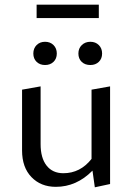

<svg xmlns="http://www.w3.org/2000/svg" viewBox="-20 -791 564 818"><path d="M401 -771V-714H136V-771ZM208 -527.5Q194 -514 172 -514Q150 -514 136 -527.5Q122 -541 122 -563Q122 -585 136 -599Q150 -613 172 -613Q194 -613 208 -599Q222 -585 222 -563Q222 -541 208 -527.5ZM365 -514Q342 -514 328 -527.5Q314 -541 314 -563Q314 -585 328.5 -599Q343 -613 365 -613Q387 -613 401 -599Q415 -585 415 -563Q415 -541 401 -527.5Q387 -514 365 -514ZM370 -409 449 -423V-7L384 7L374 -64Q306 5 218 5Q154 5 114 -36.5Q74 -78 74 -150V-409L153 -423V-177Q153 -118 178.5 -85.5Q204 -53 250 -53Q322 -53 370 -114Z"/></svg>

Font: EauTest Medium
Style: Regular
Weight: 500
Designer: Christian Thalmann (Catharsis Fonts)
Version: Version 0.001;PS 000.001;hotconv 1.0.88;makeotf.lib2.5.64775